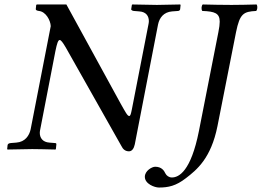

<svg xmlns="http://www.w3.org/2000/svg" viewBox="-20 -667 1171 859"><path d="M687 -557C693 -587 712 -613 750 -616L777 -618C780 -618 786 -621 786 -626L788 -645L786 -647C741 -646 705 -645 682 -645C658 -645 617 -646 572 -647L570 -645L567 -626C566 -622 574 -618 579 -618L603 -616C635 -614 646 -594 646 -572C646 -567 645 -562 644 -557L570 -178C566 -159 564 -148 558 -148C550 -148 541 -166 520 -203L277 -647H145L142 -645L140 -626C140 -621 147 -619 154 -618C185 -615 206 -576 207 -550L117 -88C111 -61 93 -32 53 -29L28 -27C19 -26 15 -23 14 -18L12 0L14 2C59 1 100 0 124 0C148 0 183 1 228 2L230 0L232 -19C233 -25 231 -27 226 -27L201 -29C171 -31 158 -50 158 -73C158 -78 159 -83 160 -88L228 -439C235 -473 240 -488 247 -488C253 -488 261 -477 274 -455L523 -14C530 1 541 10 557 10C570 10 579 -2 583 -21ZM1036 -523C1053 -607 1070 -615 1126 -618C1131 -622 1134 -638 1128 -647C1082 -646 1060 -645 1016 -645C966 -645 933 -646 887 -647C882 -643 879 -627 885 -618C941 -616 963 -608 963 -570C963 -558 961 -543 957 -523L870 -81C834 100 780 127 749 127C736 127 725 119 720 109C714 96 703 79 674 79C660 79 628 97 628 124C628 156 672 172 691 172C733 172 767 165 812 130C860 93 924 42 953 -103Z"/></svg>

Font: Libertinus Serif
Style: Italic
Weight: 400
Italic angle: -12°
Designer: Philipp H. Poll, Khaled Hosny
Foundry: Caleb Maclennan
Version: Version 7.050;RELEASE